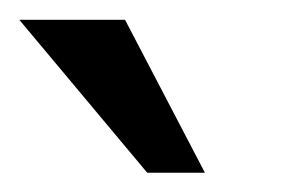

<svg xmlns="http://www.w3.org/2000/svg" viewBox="-45 -775 312 195"><path d="M104.5 -599.6 -25.4 -754.9H82L163.1 -599.6Z"/></svg>

Font: Padauk
Style: Bold
Weight: 700
Designer: Debbi Hosken, Becca Hirsbrunner Spalinger
Foundry: SIL International
Version: Version 5.003